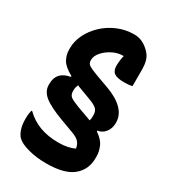

<svg xmlns="http://www.w3.org/2000/svg" viewBox="-229 -832 1059 1194"><g transform="rotate(30 300.0 -235.5)"><path d="M300 99Q371 99 415 76L414 71Q409 45 393 29Q377 13 344 1L252 -33Q152 -70 111 -103.5Q70 -137 70 -182V-189Q70 -278 165 -294V-300Q106 -332 88 -365.5Q70 -399 70 -434V-447Q70 -497 94 -545.5Q118 -594 160 -633.5Q202 -673 257.5 -696.5Q313 -720 375 -720Q407 -720 434 -707Q461 -694 483 -672Q506 -650 515.5 -622.5Q525 -595 525 -548V-436Q503 -430 467 -430Q417 -430 396 -445Q375 -460 375 -496Q375 -531 384 -570Q381 -570 377 -570Q341 -570 305 -551.5Q269 -533 244.5 -505Q220 -477 220 -448V-445Q220 -423 237 -412Q254 -401 299 -384L393 -350Q470 -322 510 -281Q550 -240 550 -188V-184Q550 -146 528.5 -118.5Q507 -91 474 -87V-81Q521 -49 535.5 -13.5Q550 22 550 51V67Q550 150 490 199.5Q430 249 300 249Q229 249 170 233Q111 217 87 193Q71 177 60.5 146.5Q50 116 50 73Q50 53 52 37.5Q54 22 57 11H63Q151 99 300 99ZM393 -121Q397 -119 401 -118Q405 -131 405 -151V-157Q405 -186 390 -201Q375 -216 332 -232L244 -265Q236 -268 229 -271Q220 -249 220 -231V-225Q220 -197 237 -184.5Q254 -172 299 -155Z"/></g></svg>

Font: Recursive Sn Csl St XBd
Style: Regular
Weight: 800
Version: Version 1.085;hotconv 1.1.0;makeotfexe 2.6.0; ttfautohint (v